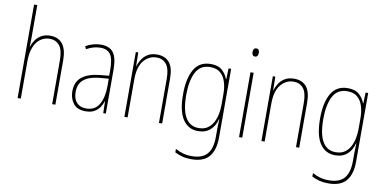

<svg xmlns="http://www.w3.org/2000/svg" viewBox="-88 -1028 3086 1537"><g transform="rotate(10 1455.0 -259.5)"><path d="M103 -493Q103 -470 102.5 -455Q102 -440 101 -422H103Q111 -449 129 -475.5Q147 -502 176.5 -519.5Q206 -537 250 -537Q314 -537 349 -493.5Q384 -450 384 -360V0H358V-356Q358 -441 328 -476.5Q298 -512 249 -512Q209 -512 175.5 -489.5Q142 -467 122.5 -420Q103 -373 103 -299V0H77V-760H103Z M661 -537Q730 -537 762 -495.5Q794 -454 794 -356V0H773L771 -96H769Q761 -69 744.5 -45Q728 -21 700.5 -5.5Q673 10 630 10Q562 10 530.5 -31Q499 -72 499 -129Q499 -208 550.5 -247.5Q602 -287 695 -296L768 -303V-351Q768 -441 742.5 -476.5Q717 -512 661 -512Q637 -512 608.5 -505Q580 -498 548 -480L538 -503Q566 -519 598 -528Q630 -537 661 -537ZM695 -273Q612 -265 569 -230.5Q526 -196 526 -129Q526 -74 553.5 -43.5Q581 -13 630 -13Q704 -13 736.5 -70.5Q769 -128 769 -220V-279Z M1118 -537Q1182 -537 1217 -496Q1252 -455 1252 -366V0H1226V-359Q1226 -441 1197 -477Q1168 -513 1118 -513Q1056 -513 1013.5 -462Q971 -411 971 -308V0H945V-527H965L967 -416H969Q977 -445 995 -473Q1013 -501 1043 -519Q1073 -537 1118 -537Z M1554 -537Q1615 -537 1647 -507.5Q1679 -478 1693 -439H1696L1699 -527H1720V32Q1720 133 1675 187Q1630 241 1530 241Q1490 241 1457 232.5Q1424 224 1396 209V181Q1425 197 1457.5 206.5Q1490 216 1530 216Q1615 216 1654.5 170.5Q1694 125 1694 32V-14Q1694 -39 1694.5 -61Q1695 -83 1697 -113H1694Q1681 -58 1643 -24Q1605 10 1545 10Q1465 10 1420.5 -56.5Q1376 -123 1376 -260Q1376 -389 1419 -463Q1462 -537 1554 -537ZM1554 -512Q1473 -512 1437.5 -443.5Q1402 -375 1402 -260Q1402 -136 1438.5 -75.5Q1475 -15 1545 -15Q1588 -15 1616.5 -34Q1645 -53 1662 -84.5Q1679 -116 1686.5 -153.5Q1694 -191 1694 -229V-319Q1694 -371 1680.5 -415Q1667 -459 1636.5 -485.5Q1606 -512 1554 -512Z M1891 -723Q1906 -723 1911 -713Q1916 -703 1916 -691Q1916 -676 1910 -666.5Q1904 -657 1890 -657Q1876 -657 1870.5 -667Q1865 -677 1865 -690Q1865 -702 1870.5 -712.5Q1876 -723 1891 -723ZM1903 -527V0H1877V-527Z M2232 -537Q2296 -537 2331 -496Q2366 -455 2366 -366V0H2340V-359Q2340 -441 2311 -477Q2282 -513 2232 -513Q2170 -513 2127.5 -462Q2085 -411 2085 -308V0H2059V-527H2079L2081 -416H2083Q2091 -445 2109 -473Q2127 -501 2157 -519Q2187 -537 2232 -537Z M2668 -537Q2729 -537 2761 -507.5Q2793 -478 2807 -439H2810L2813 -527H2834V32Q2834 133 2789 187Q2744 241 2644 241Q2604 241 2571 232.5Q2538 224 2510 209V181Q2539 197 2571.5 206.5Q2604 216 2644 216Q2729 216 2768.5 170.5Q2808 125 2808 32V-14Q2808 -39 2808.5 -61Q2809 -83 2811 -113H2808Q2795 -58 2757 -24Q2719 10 2659 10Q2579 10 2534.5 -56.5Q2490 -123 2490 -260Q2490 -389 2533 -463Q2576 -537 2668 -537ZM2668 -512Q2587 -512 2551.5 -443.5Q2516 -375 2516 -260Q2516 -136 2552.5 -75.5Q2589 -15 2659 -15Q2702 -15 2730.5 -34Q2759 -53 2776 -84.5Q2793 -116 2800.5 -153.5Q2808 -191 2808 -229V-319Q2808 -371 2794.5 -415Q2781 -459 2750.5 -485.5Q2720 -512 2668 -512Z"/></g></svg>

Font: Noto Sans Telugu Condensed Thin
Style: Regular
Weight: 100
Width: 3
Designer: Jelle Bosma - Monotype Design Team
Foundry: Monotype Imaging Inc.
Version: Version 2.005; ttfautohint (v1.8.4.7-5d5b)